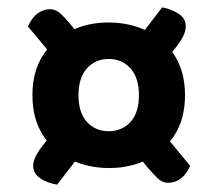

<svg xmlns="http://www.w3.org/2000/svg" viewBox="-20 -551 595 521"><path d="M141 -377 219 -425 173 -483Q160 -499 146 -512.5Q132 -526 115 -526Q98 -526 82 -514.5Q66 -503 56 -479ZM357 -293Q357 -245 334 -220Q311 -195 275 -195Q239 -195 216 -220Q193 -245 193 -293Q193 -340 216 -365.5Q239 -391 275 -391Q311 -391 334 -365.5Q357 -340 357 -293ZM339 -425 410 -361 456 -421Q469 -437 476.5 -451.5Q484 -466 484 -480Q484 -501 465 -513.5Q446 -526 420 -531ZM482 -293Q482 -356 454 -400Q426 -444 379 -467Q332 -490 274 -490Q218 -490 171 -467Q124 -444 96 -400Q68 -356 68 -293Q68 -229 96 -185Q124 -141 171.5 -118Q219 -95 276 -95Q333 -95 379.5 -118Q426 -141 454 -185Q482 -229 482 -293ZM411 -204 334 -155 380 -97Q393 -82 406.5 -68.5Q420 -55 437 -55Q455 -55 470.5 -66.5Q486 -78 496 -101ZM216 -155 145 -220 99 -160Q86 -144 78 -129Q70 -114 70 -101Q70 -80 89.5 -67Q109 -54 135 -50Z"/></svg>

Font: Baloo Bhaijaan 2
Style: Bold
Weight: 700
Designer: Sanskriti Dholi, Noopur Datye and Ek Type
Foundry: Ek Type
Version: Version 1.701